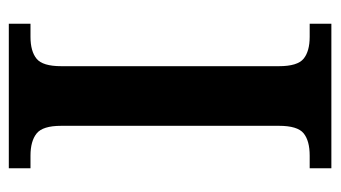

<svg xmlns="http://www.w3.org/2000/svg" viewBox="-184 -570 754 425"><g transform="rotate(-90 192.5 -357.0)"><path d="M33 -48H61Q94 -48 110.5 -61.5Q127 -75 127 -116V-598Q127 -639 110 -652.5Q93 -666 61 -666H33V-714H353V-666H324Q292 -666 275.5 -652.5Q259 -639 259 -598V-116Q259 -75 275.5 -61.5Q292 -48 324 -48H353V0H33Z"/></g></svg>

Font: Noto Serif SemiBold
Style: Regular
Weight: 600
Designer: Monotype Design Team
Foundry: Monotype Imaging Inc.
Version: Version 1.001